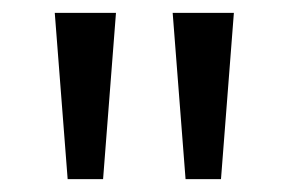

<svg xmlns="http://www.w3.org/2000/svg" viewBox="-20 -734 448 298"><path d="M160 -714 140 -456H85L65 -714ZM343 -714 323 -456H268L248 -714Z"/></svg>

Font: Noto IKEA Latin
Style: Regular
Weight: 400
Designer: Monotype Design Team
Foundry: Monotype Imaging Inc.
Version: Version 1.0